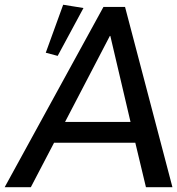

<svg xmlns="http://www.w3.org/2000/svg" viewBox="-21 -783 742 803"><path d="M107.9 0 205.1 -186H544.9L589.4 0H700.2L502 -753.9H411.6L-1.5 0ZM220.2 -549.3 328.1 -749.5 243.2 -763.2 170.4 -562.5ZM440.4 -632.8 524.9 -272.9H251L438.5 -632.8Z"/></svg>

Font: Winston
Style: Italic
Weight: 400
Italic angle: -8.13011°
Designer: Vernon Adams, Kim Jin-seong, David Berlow, Cristiano Sobral
Foundry: The Winston Project Authors
Version: Version 3.004